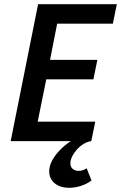

<svg xmlns="http://www.w3.org/2000/svg" viewBox="-20 -674 578 917"><path d="M310 223C348 223 388 210 417 188L394 130C380 139 369 142 355 142C333 142 316 129 316 106C316 66 366 6 416 0L435 -93H160L201 -295H426L445 -388H219L253 -561H519L538 -654H162L31 0H318C269 32 215 89 215 144C215 194 256 223 310 223Z"/></svg>

Font: Source Sans Pro Semibold
Style: Italic
Weight: 600
Italic angle: -11°
Designer: Paul D. Hunt
Foundry: Adobe Systems Incorporated
Version: Version 3.006;hotconv 1.0.111;makeotfexe 2.5.65597